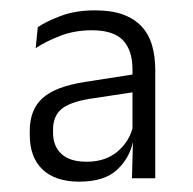

<svg xmlns="http://www.w3.org/2000/svg" viewBox="-20 -666 372 371"><path d="M235 -321.5 237 -397 236 -401V-504V-532Q236 -568.5 217.8 -588Q199.5 -607.5 157.5 -607.5Q124.5 -607.5 97 -597Q69.5 -586.5 49 -573L53 -613.5Q71 -625.5 99 -635.8Q127 -646 164 -646Q195.5 -646 217.5 -638Q239.5 -630 253.5 -615Q267.5 -600 273.8 -578.5Q280 -557 280 -531V-321.5ZM133 -315Q87 -315 62.2 -338.5Q37.5 -362 37.5 -405.5V-413Q37.5 -454 62 -476.2Q86.5 -498.5 143 -507.5L242.5 -523L245.5 -489L153 -475Q114 -468.5 98.2 -454.8Q82.5 -441 82.5 -415.5V-409.5Q82.5 -383.5 98.8 -368.5Q115 -353.5 147.5 -353.5Q184.5 -353.5 208 -374Q231.5 -394.5 237.5 -424L245.5 -392.5H237Q230.5 -360.5 206 -337.8Q181.5 -315 133 -315Z"/></svg>

Font: Anek Latin Light
Style: Regular
Weight: 300
Designer: Yesha Goshar
Foundry: Ek Type
Version: Version 1.003